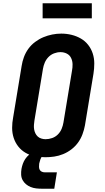

<svg xmlns="http://www.w3.org/2000/svg" viewBox="-20 -951 640 1171"><path d="M256 8Q224 8 193 2Q162 -4 136 -19Q110 -34 91.5 -57.5Q73 -81 63.5 -110Q54 -139 54 -171Q54 -203 60 -234L112 -549Q116 -576 126 -603Q136 -630 153 -653.5Q170 -677 194 -695Q218 -713 244.5 -724Q271 -735 298.5 -740.5Q326 -746 354 -746Q386 -746 416.5 -738.5Q447 -731 473 -716Q499 -701 517.5 -677.5Q536 -654 545.5 -625Q555 -596 555 -564Q555 -532 550 -501L498 -186Q493 -159 483 -132Q473 -105 456 -81.5Q439 -58 415.5 -40Q392 -22 365 -11Q338 0 310.5 4Q283 8 256 8ZM258 -102Q278 -102 298 -109Q318 -116 333 -131Q348 -146 356 -165.5Q364 -185 367 -204L419 -519Q423 -539 422.5 -559.5Q422 -580 413.5 -597.5Q405 -615 387.5 -624Q370 -633 349 -633Q329 -633 309.5 -625.5Q290 -618 275.5 -603Q261 -588 253 -569Q245 -550 242 -531L190 -216Q188 -203 187 -189.5Q186 -176 188 -163Q190 -150 195.5 -138.5Q201 -127 210 -118.5Q219 -110 232 -106Q245 -102 258 -102ZM311 200H236Q218 200 200.5 198Q183 196 167 189.5Q151 183 138.5 172.5Q126 162 118 147.5Q110 133 109 115Q108 97 111 79Q114 63 119.5 47.5Q125 32 134.5 18Q144 4 157.5 -7.5Q171 -19 186.5 -26Q202 -33 218 -36Q234 -39 250 -39L244 0Q237 0 233 7Q229 14 226.5 20.5Q224 27 222.5 34Q221 41 219 47Q218 57 218 66.5Q218 76 222 84Q226 92 234.5 96Q243 100 252 100H327ZM540 -839H240V-931H540Z"/></svg>

Font: Iosevka Curly Slab XBdEx
Style: Italic
Weight: 800
Width: 7
Italic angle: -9°
Monospace: yes
Designer: Belleve Invis
Foundry: Belleve Invis
Version: Version 11.1.0; ttfautohint (v1.8.3)